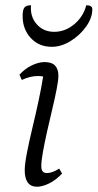

<svg xmlns="http://www.w3.org/2000/svg" viewBox="-20 -698 371 730"><path d="M121 12Q74 12 74 -51Q74 -74 82.5 -117.5Q91 -161 103.5 -213Q116 -265 127 -316.5Q138 -368 144 -407Q136 -409 125 -409Q94 -409 63 -394L54 -414Q76 -438 102 -450Q128 -462 149 -462Q177 -462 189.5 -448.5Q202 -435 202 -410Q202 -393 195.5 -359.5Q189 -326 179 -284Q169 -242 159.5 -200Q150 -158 143.5 -122Q137 -86 137 -66Q137 -40 158 -40Q179 -40 205 -57L216 -38Q191 -12 165.5 0Q140 12 121 12ZM177 -520Q128 -520 97 -553.5Q66 -587 66 -637Q66 -661 73 -669.5Q80 -678 98 -678Q94 -635 119.5 -606Q145 -577 186 -577Q228 -577 262.5 -606Q297 -635 308 -678Q331 -678 331 -663Q331 -630 307.5 -597Q284 -564 248.5 -542Q213 -520 177 -520Z"/></svg>

Font: Petrona Light
Style: Italic
Weight: 300
Italic angle: -9°
Designer: Ringo R. Seeber
Foundry: Ringo R. Seeber
Version: Version 2.001; ttfautohint (v1.8.3)